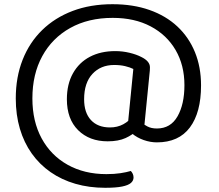

<svg xmlns="http://www.w3.org/2000/svg" viewBox="-20 -672 1040 913"><path d="M380 -200Q380 -136 412.5 -101Q445 -66 503 -66Q538 -66 566 -81Q594 -96 620 -127L632 -53Q611 -31 577 -15.5Q543 0 492 0Q405 0 351.5 -53Q298 -106 298 -200Q298 -272 327 -323.5Q356 -375 407.5 -402Q459 -429 528 -429Q563 -429 596 -421Q629 -413 652 -401Q693 -381 693 -352Q693 -345 692.5 -337Q692 -329 691 -322L665 -60H586L614 -344Q598 -352 575 -357.5Q552 -363 523 -363Q459 -363 419.5 -320.5Q380 -278 380 -200ZM608 -37Q613 -52 619.5 -64.5Q626 -77 633.5 -84Q641 -91 650 -91Q662 -81 680.5 -71Q699 -61 726 -61Q791 -61 824 -118.5Q857 -176 857 -267Q857 -362 815 -434Q773 -506 696.5 -546.5Q620 -587 516 -587Q400 -587 314 -539Q228 -491 181 -405Q134 -319 134 -204Q134 -95 178 -14Q222 67 301.5 111.5Q381 156 486 156Q524 156 553 151.5Q582 147 602 141Q608 147 611.5 155Q615 163 615 172Q615 187 602.5 198Q590 209 560.5 215Q531 221 480 221Q404 221 338.5 202Q273 183 220.5 146.5Q168 110 131 58Q94 6 74.5 -60Q55 -126 55 -204Q55 -305 87.5 -387.5Q120 -470 180.5 -529Q241 -588 325.5 -620Q410 -652 515 -652Q613 -652 691 -624.5Q769 -597 823.5 -546Q878 -495 907 -424Q936 -353 936 -266Q936 -137 883 -66Q830 5 726 5Q695 5 663.5 -6Q632 -17 608 -37Z"/></svg>

Font: Baloo Tamma 2
Style: Regular
Weight: 400
Designer: Divya Kowshik, Shuchita Grover and Ek Type
Foundry: Ek Type
Version: Version 1.700